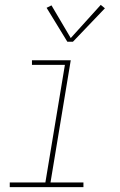

<svg xmlns="http://www.w3.org/2000/svg" viewBox="-20 -767 490 787"><path d="M20 0V-19H166L246 -501H111V-520H270L187 -19H322V0ZM256 -596 171 -735 191 -745 270 -611 393 -747 410 -733 279 -596Z"/></svg>

Font: Iosevka Etoile Thin Oblique
Style: Regular
Weight: 100
Italic angle: -9°
Designer: Belleve Invis
Foundry: Belleve Invis
Version: Version 15.5.2; ttfautohint (v1.8.4)